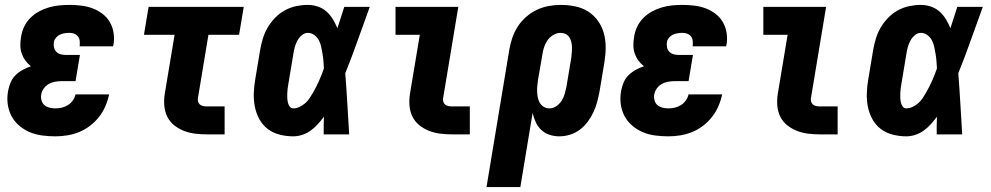

<svg xmlns="http://www.w3.org/2000/svg" viewBox="-20 -548 4040 783"><path d="M206 8Q179 8 152 4.5Q125 1 101.5 -9Q78 -19 58.5 -35.5Q39 -52 27 -74.5Q15 -97 11.5 -123.5Q8 -150 13 -177Q16 -194 23 -211Q30 -228 43 -241Q56 -254 72.5 -263Q89 -272 106 -278Q93 -288 83.5 -301Q74 -314 68.5 -330Q63 -346 63 -363.5Q63 -381 66 -398Q69 -419 78.5 -439Q88 -459 104 -475Q120 -491 139.5 -501.5Q159 -512 180 -518Q201 -524 222 -526Q243 -528 263 -528Q288 -528 312 -525Q336 -522 357.5 -514Q379 -506 397.5 -492Q416 -478 427.5 -458.5Q439 -439 443 -415Q447 -391 443 -367Q442 -365 442 -363Q442 -361 441 -359H304Q304 -359 304.5 -360Q305 -361 305 -361Q306 -372 305 -382Q304 -392 298 -399.5Q292 -407 283 -410.5Q274 -414 263 -414Q254 -414 244 -412.5Q234 -411 225 -407Q216 -403 209 -395Q202 -387 200 -378Q198 -367 200 -356Q202 -345 209 -337.5Q216 -330 226 -327Q236 -324 247 -324H306L288 -217H230Q217 -217 203.5 -214.5Q190 -212 178 -205Q166 -198 158 -186.5Q150 -175 148 -162Q146 -150 149.5 -138Q153 -126 161.5 -119Q170 -112 181.5 -109Q193 -106 206 -106Q219 -106 232 -109Q245 -112 257 -119.5Q269 -127 277 -138.5Q285 -150 288 -163H425Q420 -139 410 -115.5Q400 -92 384 -71.5Q368 -51 347 -35Q326 -19 302.5 -9.5Q279 0 254.5 4Q230 8 206 8Z M824 0Q799 0 775 -3Q751 -6 729.5 -14.5Q708 -23 690 -37.5Q672 -52 662 -72.5Q652 -93 650 -117Q648 -141 652 -166L692 -406H567L586 -520H974L955 -406H830L787 -147Q786 -140 788 -133Q790 -126 795.5 -121.5Q801 -117 808.5 -115.5Q816 -114 824 -114H896V0Z M1176 8Q1148 8 1120.5 1Q1093 -6 1072 -22Q1051 -38 1038 -61.5Q1025 -85 1019.5 -112Q1014 -139 1015 -167.5Q1016 -196 1021 -225L1041 -345Q1045 -368 1052 -391Q1059 -414 1071.5 -435.5Q1084 -457 1102 -475.5Q1120 -494 1142 -506Q1164 -518 1188 -523Q1212 -528 1235 -528Q1257 -528 1277 -521Q1297 -514 1312 -500.5Q1327 -487 1337.5 -469.5Q1348 -452 1356 -433Q1363 -455 1370 -476.5Q1377 -498 1384 -520H1488Q1463 -452 1439 -384Q1415 -316 1388 -249Q1393 -187 1396.5 -124.5Q1400 -62 1404 0H1300Q1300 -18 1300 -36Q1300 -54 1301 -72Q1289 -56 1276 -41.5Q1263 -27 1247 -15.5Q1231 -4 1212.5 2Q1194 8 1176 8ZM1176 -106Q1189 -106 1201.5 -112Q1214 -118 1224.5 -127Q1235 -136 1242.5 -147.5Q1250 -159 1257 -171Q1264 -183 1270 -195Q1276 -207 1281.5 -219.5Q1287 -232 1292 -244.5Q1297 -257 1301 -269Q1300 -284 1299 -298.5Q1298 -313 1295.5 -327.5Q1293 -342 1290 -356.5Q1287 -371 1280.5 -383.5Q1274 -396 1262 -405Q1250 -414 1235 -414Q1222 -414 1210 -403.5Q1198 -393 1191.5 -380Q1185 -367 1181.5 -353.5Q1178 -340 1176 -326L1156 -206Q1154 -196 1153 -186.5Q1152 -177 1151.5 -167.5Q1151 -158 1151.5 -148.5Q1152 -139 1154 -130Q1156 -121 1161.5 -113.5Q1167 -106 1176 -106Z M1824 0Q1799 0 1775 -3Q1751 -6 1729.5 -14.5Q1708 -23 1690 -37.5Q1672 -52 1662 -72.5Q1652 -93 1650 -117Q1648 -141 1652 -166L1692 -406H1593V-520H1849L1787 -147Q1786 -140 1788 -133Q1790 -126 1795.5 -121.5Q1801 -117 1808.5 -115.5Q1816 -114 1824 -114H1896V0Z M1964 215 2057 -345Q2061 -369 2069 -393Q2077 -417 2091 -439Q2105 -461 2125.5 -479Q2146 -497 2169.5 -508Q2193 -519 2218 -523.5Q2243 -528 2267 -528Q2297 -528 2326 -522Q2355 -516 2378.5 -501Q2402 -486 2418.5 -463Q2435 -440 2442.5 -412.5Q2450 -385 2450 -355.5Q2450 -326 2445 -295L2425 -175Q2421 -154 2415.5 -133Q2410 -112 2400.5 -91.5Q2391 -71 2377 -52Q2363 -33 2344.5 -19Q2326 -5 2304 1.5Q2282 8 2261 8Q2240 8 2220.5 1.5Q2201 -5 2187 -18.5Q2173 -32 2165 -49.5Q2157 -67 2152 -87L2102 215ZM2221 -106Q2235 -106 2248.5 -115Q2262 -124 2270.5 -137.5Q2279 -151 2283 -165.5Q2287 -180 2290 -194L2310 -314Q2311 -325 2312 -336Q2313 -347 2312.5 -357.5Q2312 -368 2309.5 -378Q2307 -388 2301.5 -396.5Q2296 -405 2286.5 -409.5Q2277 -414 2266 -414Q2251 -414 2236.5 -405.5Q2222 -397 2213 -384Q2204 -371 2199 -356Q2194 -341 2192 -326L2174 -222Q2172 -209 2171 -197Q2170 -185 2170.5 -173Q2171 -161 2173.5 -149Q2176 -137 2182 -127.5Q2188 -118 2198 -112Q2208 -106 2221 -106Z M2706 8Q2679 8 2652 4.5Q2625 1 2601.5 -9Q2578 -19 2558.5 -35.5Q2539 -52 2527 -74.5Q2515 -97 2511.5 -123.5Q2508 -150 2513 -177Q2516 -194 2523 -211Q2530 -228 2543 -241Q2556 -254 2572.5 -263Q2589 -272 2606 -278Q2593 -288 2583.5 -301Q2574 -314 2568.5 -330Q2563 -346 2563 -363.5Q2563 -381 2566 -398Q2569 -419 2578.5 -439Q2588 -459 2604 -475Q2620 -491 2639.5 -501.5Q2659 -512 2680 -518Q2701 -524 2722 -526Q2743 -528 2763 -528Q2788 -528 2812 -525Q2836 -522 2857.5 -514Q2879 -506 2897.5 -492Q2916 -478 2927.5 -458.5Q2939 -439 2943 -415Q2947 -391 2943 -367Q2942 -365 2942 -363Q2942 -361 2941 -359H2804Q2804 -359 2804.5 -360Q2805 -361 2805 -361Q2806 -372 2805 -382Q2804 -392 2798 -399.5Q2792 -407 2783 -410.5Q2774 -414 2763 -414Q2754 -414 2744 -412.5Q2734 -411 2725 -407Q2716 -403 2709 -395Q2702 -387 2700 -378Q2698 -367 2700 -356Q2702 -345 2709 -337.5Q2716 -330 2726 -327Q2736 -324 2747 -324H2806L2788 -217H2730Q2717 -217 2703.5 -214.5Q2690 -212 2678 -205Q2666 -198 2658 -186.5Q2650 -175 2648 -162Q2646 -150 2649.5 -138Q2653 -126 2661.5 -119Q2670 -112 2681.5 -109Q2693 -106 2706 -106Q2719 -106 2732 -109Q2745 -112 2757 -119.5Q2769 -127 2777 -138.5Q2785 -150 2788 -163H2925Q2920 -139 2910 -115.5Q2900 -92 2884 -71.5Q2868 -51 2847 -35Q2826 -19 2802.5 -9.5Q2779 0 2754.5 4Q2730 8 2706 8Z M3324 0Q3299 0 3275 -3Q3251 -6 3229.5 -14.5Q3208 -23 3190 -37.5Q3172 -52 3162 -72.5Q3152 -93 3150 -117Q3148 -141 3152 -166L3192 -406H3093V-520H3349L3287 -147Q3286 -140 3288 -133Q3290 -126 3295.5 -121.5Q3301 -117 3308.5 -115.5Q3316 -114 3324 -114H3396V0Z M3676 8Q3648 8 3620.5 1Q3593 -6 3572 -22Q3551 -38 3538 -61.5Q3525 -85 3519.5 -112Q3514 -139 3515 -167.5Q3516 -196 3521 -225L3541 -345Q3545 -368 3552 -391Q3559 -414 3571.5 -435.5Q3584 -457 3602 -475.5Q3620 -494 3642 -506Q3664 -518 3688 -523Q3712 -528 3735 -528Q3757 -528 3777 -521Q3797 -514 3812 -500.5Q3827 -487 3837.5 -469.5Q3848 -452 3856 -433Q3863 -455 3870 -476.5Q3877 -498 3884 -520H3988Q3963 -452 3939 -384Q3915 -316 3888 -249Q3893 -187 3896.5 -124.5Q3900 -62 3904 0H3800Q3800 -18 3800 -36Q3800 -54 3801 -72Q3789 -56 3776 -41.5Q3763 -27 3747 -15.5Q3731 -4 3712.5 2Q3694 8 3676 8ZM3676 -106Q3689 -106 3701.5 -112Q3714 -118 3724.5 -127Q3735 -136 3742.5 -147.5Q3750 -159 3757 -171Q3764 -183 3770 -195Q3776 -207 3781.5 -219.5Q3787 -232 3792 -244.5Q3797 -257 3801 -269Q3800 -284 3799 -298.5Q3798 -313 3795.5 -327.5Q3793 -342 3790 -356.5Q3787 -371 3780.5 -383.5Q3774 -396 3762 -405Q3750 -414 3735 -414Q3722 -414 3710 -403.5Q3698 -393 3691.5 -380Q3685 -367 3681.5 -353.5Q3678 -340 3676 -326L3656 -206Q3654 -196 3653 -186.5Q3652 -177 3651.5 -167.5Q3651 -158 3651.5 -148.5Q3652 -139 3654 -130Q3656 -121 3661.5 -113.5Q3667 -106 3676 -106Z"/></svg>

Font: Iosevka SS04 Heavy Oblique
Style: Regular
Weight: 900
Italic angle: -9°
Monospace: yes
Designer: Belleve Invis
Foundry: Belleve Invis
Version: Version 19.0.0; ttfautohint (v1.8.4)